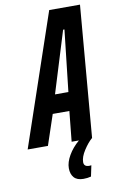

<svg xmlns="http://www.w3.org/2000/svg" viewBox="-141 -739 594 989"><g transform="rotate(-10 156.0 -244.5)"><path d="M351 -688 293 0H292Q270 19 248 53Q226 87 226 114Q226 138 254 138L265 137L253 194Q235 199 213 199Q180 199 164 181Q148 163 148 132Q148 101 168.5 65.5Q189 30 224 0H186L202 -158H115L62 0H-44L190 -688ZM144 -255H214L250 -576H243Z"/></g></svg>

Font: Saira Ultra Condensed
Style: Bold Italic
Weight: 700
Width: 1
Italic angle: -12°
Designer: Hector Gatti with collaboration of the Omnibus-Type team
Foundry: Omnibus-Type
Version: Version 1.001; ttfautohint (v1.8)